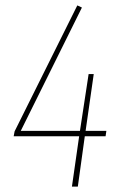

<svg xmlns="http://www.w3.org/2000/svg" viewBox="-20 -693 455 713"><path d="M375 -207 372.1 -187H294.9L269 0H247.1L273.9 -187H30.8L34.2 -205.1L267.1 -672.9L284.2 -665L57.1 -207H276.9L309.1 -418H328.1L297.9 -207Z"/></svg>

Font: Fira Sans Compressed Thin
Style: Italic
Weight: 100
Width: 3
Italic angle: -8°
Designer: Carrois Corporate & Edenspiekermann AG
Foundry: Carrois Corporate GbR & Edenspiekermann AG
Version: Version 4.203;PS 004.203;hotconv 1.0.88;makeotf.lib2.5.64775